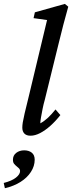

<svg xmlns="http://www.w3.org/2000/svg" viewBox="-83 -699 376 1000"><path d="M76.2 7.8Q54.7 7.8 43.9 -3.4Q33.2 -14.6 33.2 -34.2Q33.2 -45.9 35.6 -61.5Q38.1 -77.1 45.4 -108.9Q52.7 -140.6 67.4 -199.2L162.1 -594.7L91.8 -604.5L98.6 -634.8L254.9 -678.7L272.5 -664.1Q258.8 -616.2 247.1 -570.8Q235.4 -525.4 222.7 -473.6L150.4 -179.7Q143.6 -156.2 138.7 -131.3Q133.8 -106.4 130.4 -86.9Q127 -67.4 127 -56.6Q148.4 -68.4 167.5 -86.4Q186.5 -104.5 206.1 -128.9L231.4 -99.6Q207 -68.4 179.7 -43.9Q152.3 -19.5 126 -5.9Q99.6 7.8 76.2 7.8ZM-57.6 281.2 -63.5 253.9Q-21.5 243.2 0 226.1Q21.5 209 21.5 192.4Q21.5 183.6 15.6 177.7Q9.8 171.9 2.9 166.5Q-3.9 161.1 -9.8 153.8Q-15.6 146.5 -15.6 132.8Q-15.6 110.4 1.5 97.2Q18.6 84 43 84Q67.4 84 82.5 96.2Q97.7 108.4 97.7 132.8Q97.7 166 78.1 196.3Q58.6 226.6 23.9 248.5Q-10.7 270.5 -57.6 281.2Z"/></svg>

Font: Crimson Pro Medium
Style: Italic
Weight: 500
Italic angle: -12°
Designer: Jacques Le Bailly
Foundry: Baron von Fonthausen
Version: Version 1.003